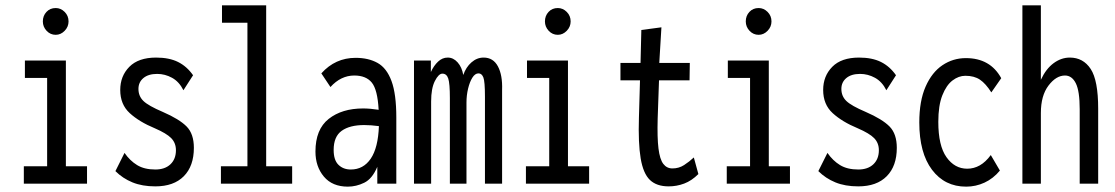

<svg xmlns="http://www.w3.org/2000/svg" viewBox="-20 -686 4165 717"><path d="M69 0V-65H156V-395H73V-460H226V-65H305V0ZM188 -556Q168 -556 154 -571Q140 -586 140 -606Q140 -627 153.5 -641.5Q167 -656 188 -656Q207 -656 221.5 -641.5Q236 -627 236 -606Q236 -586 221.5 -571Q207 -556 188 -556Z M560 10Q511 10 474.5 -5Q438 -20 411 -47L445 -115Q465 -86 492 -69.5Q519 -53 560 -53Q596 -53 616.5 -72.5Q637 -92 637 -125Q637 -152 619.5 -170Q602 -188 558 -207Q500 -231 464.5 -263.5Q429 -296 429 -350Q429 -402 463 -436.5Q497 -471 563 -471Q612 -471 645 -454.5Q678 -438 701 -405L665 -349Q649 -381 622.5 -395.5Q596 -410 567 -410Q534 -410 515.5 -394.5Q497 -379 497 -354Q497 -327 515.5 -309Q534 -291 588 -268Q650 -241 677 -213.5Q704 -186 704 -134Q704 -66 666.5 -28Q629 10 560 10Z M805 0V-65H904V-601H809V-666H974V-65H1071V0Z M1279 11Q1221 11 1189.5 -26.5Q1158 -64 1158 -120Q1158 -203 1207.5 -242Q1257 -281 1336 -281Q1362 -281 1394 -276Q1390 -351 1368.5 -377.5Q1347 -404 1303 -404Q1253 -404 1214 -361L1180 -412Q1232 -470 1308 -470Q1356 -470 1390 -451Q1424 -432 1442 -383.5Q1460 -335 1460 -247V0H1389V-63Q1370 -18 1340 -3.5Q1310 11 1279 11ZM1226 -126Q1226 -88 1244 -70.5Q1262 -53 1290 -53Q1337 -53 1364.5 -93.5Q1392 -134 1395 -215Q1365 -219 1340 -219Q1286 -219 1256 -197.5Q1226 -176 1226 -126Z M1526 0V-460H1589V-417Q1600 -441 1616 -456Q1632 -471 1652 -471Q1673 -471 1689 -453Q1705 -435 1710 -406Q1720 -435 1740.5 -453Q1761 -471 1786 -471Q1822 -471 1839.5 -438Q1857 -405 1855 -350V0H1791V-325Q1791 -382 1785 -397Q1779 -412 1767 -412Q1754 -412 1744 -396Q1734 -380 1728 -355Q1722 -330 1722 -303V0H1660V-320Q1660 -374 1654 -392.5Q1648 -411 1632 -411Q1618 -411 1604 -383.5Q1590 -356 1590 -307V0Z M1944 0V-65H2031V-395H1948V-460H2101V-65H2180V0ZM2063 -556Q2043 -556 2029 -571Q2015 -586 2015 -606Q2015 -627 2028.5 -641.5Q2042 -656 2063 -656Q2082 -656 2096.5 -641.5Q2111 -627 2111 -606Q2111 -586 2096.5 -571Q2082 -556 2063 -556Z M2477 10Q2432 10 2407 -14Q2382 -38 2372.5 -94.5Q2363 -151 2366 -247L2370 -386H2297V-451H2372L2375 -574L2450 -584L2442 -451H2556L2555 -386H2441L2436 -243Q2434 -172 2439 -131.5Q2444 -91 2457 -74Q2470 -57 2491 -57Q2515 -57 2534.5 -69.5Q2554 -82 2571 -98L2588 -36Q2563 -11 2535 -0.5Q2507 10 2477 10Z M2694 0V-65H2781V-395H2698V-460H2851V-65H2930V0ZM2813 -556Q2793 -556 2779 -571Q2765 -586 2765 -606Q2765 -627 2778.5 -641.5Q2792 -656 2813 -656Q2832 -656 2846.5 -641.5Q2861 -627 2861 -606Q2861 -586 2846.5 -571Q2832 -556 2813 -556Z M3185 10Q3136 10 3099.5 -5Q3063 -20 3036 -47L3070 -115Q3090 -86 3117 -69.5Q3144 -53 3185 -53Q3221 -53 3241.5 -72.5Q3262 -92 3262 -125Q3262 -152 3244.5 -170Q3227 -188 3183 -207Q3125 -231 3089.5 -263.5Q3054 -296 3054 -350Q3054 -402 3088 -436.5Q3122 -471 3188 -471Q3237 -471 3270 -454.5Q3303 -438 3326 -405L3290 -349Q3274 -381 3247.5 -395.5Q3221 -410 3192 -410Q3159 -410 3140.5 -394.5Q3122 -379 3122 -354Q3122 -327 3140.5 -309Q3159 -291 3213 -268Q3275 -241 3302 -213.5Q3329 -186 3329 -134Q3329 -66 3291.5 -28Q3254 10 3185 10Z M3588 11Q3508 11 3460.5 -52Q3413 -115 3413 -229Q3413 -309 3436.5 -362.5Q3460 -416 3499.5 -442.5Q3539 -469 3587 -469Q3678 -469 3719 -394L3682 -341Q3661 -374 3639.5 -388.5Q3618 -403 3585 -403Q3560 -403 3537 -385.5Q3514 -368 3499 -330Q3484 -292 3484 -231Q3484 -142 3514.5 -99Q3545 -56 3592 -56Q3617 -56 3639 -68.5Q3661 -81 3680 -107L3714 -49Q3689 -19 3656.5 -4Q3624 11 3588 11Z M3798 0V-666H3867V-388Q3886 -429 3914.5 -450Q3943 -471 3975 -471Q4025 -471 4053 -428.5Q4081 -386 4081 -280V0H4012V-278Q4012 -346 3997.5 -375Q3983 -404 3957 -404Q3924 -404 3895.5 -366.5Q3867 -329 3867 -264V0Z"/></svg>

Font: Inconsolata Condensed Medium
Style: Regular
Weight: 500
Width: 3
Monospace: yes
Designer: Raph Levien, Cyreal, Brenton Simpson
Foundry: Raph Levien, Cyreal, Google
Version: Version 3.100; ttfautohint (v1.8.4.7-5d5b)